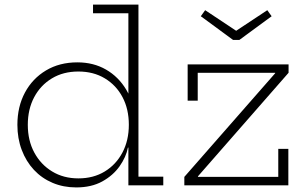

<svg xmlns="http://www.w3.org/2000/svg" viewBox="-20 -810 1338 839"><path d="M541 0V-206.5L543 -235.5V-292.5L541 -342.5V-752H386.5V-790H585V-38H693.5V0ZM318 -537.5Q388.5 -537.5 443.2 -506Q498 -474.5 531.8 -417.8Q565.5 -361 572 -285L543 -265Q543 -333 515.5 -385.2Q488 -437.5 438.2 -467.5Q388.5 -497.5 322.5 -497.5Q256.5 -497.5 206.8 -467.5Q157 -437.5 129.2 -385Q101.5 -332.5 101.5 -264.5Q101.5 -196 129.8 -143.5Q158 -91 207.8 -60.8Q257.5 -30.5 322.5 -30.5Q388.5 -30.5 438 -60.8Q487.5 -91 515.2 -143.8Q543 -196.5 543 -265L549.5 -165H539Q531 -124 502.8 -83.8Q474.5 -43.5 427 -17.2Q379.5 9 313 9Q257 9 209.8 -11Q162.5 -31 128.2 -67.8Q94 -104.5 75 -154.8Q56 -205 56 -264.5Q56 -344 89 -405.5Q122 -467 181 -502.2Q240 -537.5 318 -537.5ZM785.5 -37 1182.5 -490V-504.5L1241 -492L845 -39.5V-23.5ZM1241 -528.5V-492H844V-370H800V-528.5ZM1196 -159.5H1240V0H785.5V-37H1196ZM1026 -635.5 1167 -739 1148 -765.5 1012 -675.5 876.5 -765.5 857.5 -739 998.5 -635.5Z"/></svg>

Font: Hepta Slab ExtraLight Light
Style: Regular
Weight: 300
Version: Version 1.100